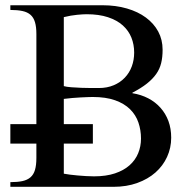

<svg xmlns="http://www.w3.org/2000/svg" viewBox="-20 -722 732 742"><path d="M226.6 -389.2Q236.8 -386.2 255.6 -384.8Q274.4 -383.3 294.7 -382.6Q314.9 -381.8 333.5 -381.8Q352.1 -381.8 361.8 -381.8Q394 -381.8 419.4 -392.6Q444.8 -403.3 462.4 -421.9Q480 -440.4 489.3 -465.3Q498.5 -490.2 498.5 -519Q498.5 -549.8 487.8 -576.7Q477.1 -603.5 454.6 -623.8Q432.1 -644 397.2 -655.5Q362.3 -667 314.5 -667Q301.8 -667 278.1 -664.8Q254.4 -662.6 226.6 -655.8ZM226.6 -242.2H338.9V-167H226.6V-50.8Q235.8 -48.8 250 -47.1Q264.2 -45.4 280 -43.9Q295.9 -42.5 312.5 -41.5Q329.1 -40.5 343.3 -40.5Q390.1 -40.5 424.3 -52Q458.5 -63.5 480.7 -83.3Q502.9 -103 513.9 -129.6Q524.9 -156.2 524.9 -186.5Q524.9 -219.2 514.9 -248.5Q504.9 -277.8 482.7 -299.8Q460.4 -321.8 424.8 -334.5Q389.2 -347.2 337.9 -347.2Q331.1 -347.2 318.8 -346.7Q306.6 -346.2 291.5 -345.5Q276.4 -344.7 259.5 -343.3Q242.7 -341.8 226.6 -339.8ZM120.6 -242.2V-590.3Q120.6 -618.2 115.2 -636.2Q109.9 -654.3 97.9 -664.8Q85.9 -675.3 66.7 -679.4Q47.4 -683.6 20 -683.6V-701.7H376.5Q427.7 -701.7 470.5 -689.2Q513.2 -676.8 543.9 -654.1Q574.7 -631.3 591.6 -599.9Q608.4 -568.4 608.4 -529.8Q608.4 -501 602.8 -478Q597.2 -455.1 583.5 -435.8Q569.8 -416.5 547.6 -398.9Q525.4 -381.3 491.7 -363.8V-361.8Q525.4 -356.4 553 -342Q580.6 -327.6 600.3 -305.4Q620.1 -283.2 630.9 -254.2Q641.6 -225.1 641.6 -189.9Q641.6 -150.4 625.7 -115.7Q609.9 -81.1 580.8 -55.4Q551.8 -29.8 510.5 -14.9Q469.2 0 418.5 0H20V-18.1Q47.4 -18.1 66.7 -22.2Q85.9 -26.4 97.9 -36.9Q109.9 -47.4 115.2 -65.4Q120.6 -83.5 120.6 -111.8V-167H20V-242.2Z"/></svg>

Font: Khmer Busra Bunong
Style: Regular
Weight: 400
Designer: D. Kanjahn
Version: Version 7.100; 2014